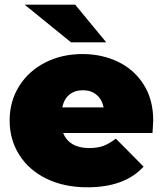

<svg xmlns="http://www.w3.org/2000/svg" viewBox="-20 -787 693 817"><path d="M629 -221H249Q261 -190 289 -173.5Q317 -157 359 -157Q395 -157 419.5 -166Q444 -175 473 -197L591 -78Q511 10 352 10Q253 10 178 -26.5Q103 -63 62 -128Q21 -193 21 -274Q21 -356 61.5 -420.5Q102 -485 172.5 -521Q243 -557 331 -557Q414 -557 482.5 -524Q551 -491 591.5 -427Q632 -363 632 -274Q632 -269 629 -221ZM245 -330H421Q414 -364 391 -383.5Q368 -403 333 -403Q298 -403 275 -384Q252 -365 245 -330ZM85 -767H300L432 -607H282Z"/></svg>

Font: AtCorfu Sans
Style: AtCorfu Sans Black
Weight: 900
Designer: Kostas Teopoulos
Foundry: Kostas Teopoulos
Version: Version 1.00 July 8, 2025, initial release